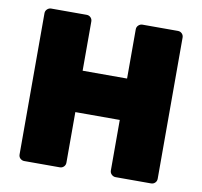

<svg xmlns="http://www.w3.org/2000/svg" viewBox="-78 -784 915 868"><g transform="rotate(10 379.5 -350.0)"><path d="M88 0Q78 0 70 -7Q62 -14 62 -26V-674Q62 -685 70 -692.5Q78 -700 88 -700H251Q262 -700 269.5 -692.5Q277 -685 277 -674V-448H481V-674Q481 -685 489 -692.5Q497 -700 507 -700H670Q681 -700 688.5 -692.5Q696 -685 696 -674V-26Q696 -15 688.5 -7.5Q681 0 670 0H507Q497 0 489 -7.5Q481 -15 481 -26V-258H277V-26Q277 -15 269.5 -7.5Q262 0 251 0Z"/></g></svg>

Font: Rubik Light ExtraBold
Style: Regular
Weight: 800
Version: Version 2.104